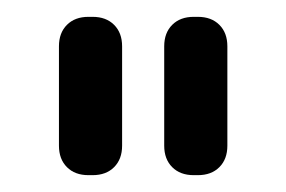

<svg xmlns="http://www.w3.org/2000/svg" viewBox="-20 -834 340 228"><path d="M210 -626H215Q231 -626 240.5 -635.5Q250 -645 250 -661V-779Q250 -795 240.5 -804.5Q231 -814 215 -814H210Q194 -814 184.5 -804.5Q175 -795 175 -779V-661Q175 -645 184.5 -635.5Q194 -626 210 -626ZM85 -626H90Q106 -626 115.5 -635.5Q125 -645 125 -661V-779Q125 -795 115.5 -804.5Q106 -814 90 -814H85Q69 -814 59.5 -804.5Q50 -795 50 -779V-661Q50 -645 59.5 -635.5Q69 -626 85 -626Z"/></svg>

Font: WDXL Lubrifont TC
Style: Regular
Weight: 400
Designer: [WDXL Lubrifont] Copyright 2020-2022 (c) NightFurySL2001, Skr-ZERO; [ZCOOL QingKe HuangYou] Copyright 2018-2022 (c) The 
Version: Version 2.001;hotconv 1.1.1;makeotfexe 2.6.0